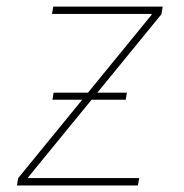

<svg xmlns="http://www.w3.org/2000/svg" viewBox="-20 -566 563 586"><path d="M31.7 0 35.6 -22.5 442.4 -520.5 442.9 -523.4H138.7L142.6 -545.9H476.6L472.7 -522.5L66.4 -25.4L65.9 -22.5H404.8L400.9 0ZM140.1 -261.7 143.6 -283.2H367.2L363.8 -261.7Z"/></svg>

Font: Inter Thin
Style: Italic
Weight: 250
Italic angle: -9.3988°
Designer: Rasmus Andersson
Foundry: rsms
Version: Version 4.001;git-66647c0bb